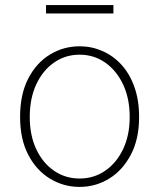

<svg xmlns="http://www.w3.org/2000/svg" viewBox="-20 -722 626 755"><path d="M293 13Q230 13 176.5 -19.5Q123 -52 91 -113.5Q59 -175 59 -262Q59 -351 91 -413Q123 -475 176.5 -507.5Q230 -540 293 -540Q340 -540 382.5 -521.5Q425 -503 457.5 -467.5Q490 -432 508.5 -380Q527 -328 527 -262Q527 -175 494.5 -113.5Q462 -52 409 -19.5Q356 13 293 13ZM293 -20Q349 -20 393.5 -50.5Q438 -81 464 -135.5Q490 -190 490 -262Q490 -335 464 -390Q438 -445 393.5 -476Q349 -507 293 -507Q237 -507 192.5 -476Q148 -445 122.5 -390Q97 -335 97 -262Q97 -190 122.5 -135.5Q148 -81 192.5 -50.5Q237 -20 293 -20ZM161 -669V-702H426V-669Z"/></svg>

Font: Shanggu Sans SC VF
Style: Regular
Weight: 250
Designer: GuiWonder
Version: Version 1.021